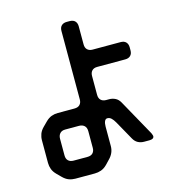

<svg xmlns="http://www.w3.org/2000/svg" viewBox="-109 -714 826 912"><g transform="rotate(-15 304.5 -258.0)"><path d="M89 82Q103 96 118 101.5Q133 107 149 107H245Q261 107 276.5 101.5Q292 96 306 82L326 61Q352 35 352 1V-95Q352 -111 356.5 -121Q361 -131 370 -131Q381 -131 389.5 -123Q398 -115 406 -101L458 -8Q467 8 480.5 15Q494 22 510 22H536Q559 22 559 7Q559 4 554 -8L455 -186Q446 -202 432 -209Q418 -216 402 -216H387Q371 -216 361.5 -225Q352 -234 352 -251V-344Q352 -360 361 -369.5Q370 -379 387 -379H525Q541 -379 550.5 -388Q560 -397 560 -414V-429Q560 -445 551 -454.5Q542 -464 525 -464H387Q371 -464 361.5 -473Q352 -482 352 -499V-588Q352 -604 343 -613.5Q334 -623 316 -623H302Q286 -623 276.5 -614Q267 -605 267 -588V-251Q267 -235 258 -225.5Q249 -216 231 -216H149Q133 -216 118 -210.5Q103 -205 89 -191L68 -170Q54 -156 48.5 -141Q43 -126 43 -110V1Q43 17 48.5 32Q54 47 68 61ZM128 -13V-95Q128 -111 137 -121Q146 -131 163 -131H231Q247 -131 257 -122Q267 -113 267 -95V-13Q267 3 258 12.5Q249 22 231 22H163Q147 22 137.5 13Q128 4 128 -13Z"/></g></svg>

Font: WD-XL Lubrifont TC
Style: Regular
Weight: 400
Designer: [WD-XL Lubrifont] Copyright 2020-2022 (c) NightFurySL2001, Skr-ZERO; [ZCOOL QingKe HuangYou] Copyright 2018-2022 (c) The
Version: Version 2.001;hotconv 1.1.1;makeotfexe 2.6.0